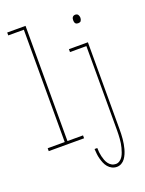

<svg xmlns="http://www.w3.org/2000/svg" viewBox="-174 -817 849 1123"><g transform="rotate(-20 250.0 -256.0)"><path d="M9 0V-18H115V-717H18V-735H132V-18H229V0ZM427 -644Q422 -644 417.5 -645.5Q413 -647 410 -651Q407 -655 406 -660Q405 -665 405 -670Q405 -675 406 -680Q407 -685 410 -689Q413 -693 417.5 -695Q422 -697 427 -697Q432 -697 437 -695Q442 -693 444.5 -689Q447 -685 448.5 -680Q450 -675 450 -670Q450 -665 448.5 -660Q447 -655 444.5 -651Q442 -647 437 -645.5Q432 -644 427 -644ZM353 223Q337 223 323 216Q309 209 299 197Q289 185 283 170.5Q277 156 273 141Q269 126 267.5 111Q266 96 265 80H282Q282 93 283.5 106.5Q285 120 288 132.5Q291 145 295.5 157.5Q300 170 308 181Q316 192 327.5 198.5Q339 205 353 205Q366 205 377.5 197Q389 189 396 177.5Q403 166 407.5 153Q412 140 415.5 127Q419 114 421 100.5Q423 87 424 74Q425 61 425.5 47.5Q426 34 426 20V-502H324V-520H442V20Q442 35 441.5 50.5Q441 66 439.5 81Q438 96 435.5 111Q433 126 429 140.5Q425 155 419 169Q413 183 404 195.5Q395 208 381.5 215.5Q368 223 353 223Z"/></g></svg>

Font: Iosevka Thin
Style: Regular
Weight: 100
Monospace: yes
Designer: Belleve Invis
Foundry: Belleve Invis
Version: Version 32.5.0; ttfautohint (v1.8.4)